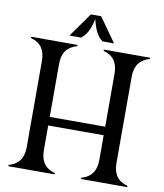

<svg xmlns="http://www.w3.org/2000/svg" viewBox="-97 -998 921 1077"><g transform="rotate(10 363.0 -459.5)"><path d="M332.5 -918.9H391.1L488.8 -781.2H422.9Q379.9 -812 361.8 -897.5Q343.8 -812 300.8 -781.2H234.9ZM24.4 0V-7.3Q107.4 -29.3 107.4 -122.1V-615.2Q107.4 -708.5 24.4 -730V-737.3H288.1V-730Q205.1 -708 205.1 -615.2V-312.5H521V-615.2Q521 -708.5 438.5 -730V-737.3H701.7V-730Q618.7 -708 618.7 -615.2V-122.1Q618.7 -28.8 701.7 -7.3V0H438.5V-7.3Q521 -29.3 521 -122.1V-263.7H205.1V-122.1Q205.1 -28.8 288.1 -7.3V0Z"/></g></svg>

Font: Modern Antiqua
Style: Book
Weight: 400
Designer: Wojciech Kalinowski "wmk69" (wmk69@o2.pl)
Foundry: Wojciech Kalinowski "wmk69" (wmk69@o2.pl)
Version: Version 3.1.0; 2021-05-28